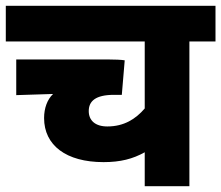

<svg xmlns="http://www.w3.org/2000/svg" viewBox="-20 -642 763 662"><path d="M723 -499V-622H0V-499H479V-268C448 -232 408 -206 350 -206C308 -206 286 -227 286 -259C286 -293 309 -315 373 -315H400L410 -434C400 -436 374 -437 352 -437H36V-314L163 -318C143 -299 132 -269 132 -235C132 -141 208 -83 337 -83C395 -83 438 -94 479 -117V0H633V-499Z"/></svg>

Font: Noto Sans Devanagari UI ExtraBold
Style: Regular
Weight: 800
Designer: Jelle Bosma - Monotype Design Team
Foundry: Monotype Imaging Inc.
Version: Version 2.003